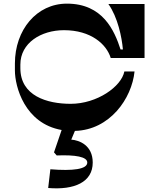

<svg xmlns="http://www.w3.org/2000/svg" viewBox="-20 -722 885 1056"><path d="M332 -556C480 -556 566 -479 589 -403H775V-700H576C628 -627 650 -517 656 -450H643C609 -555 545 -702 348 -702C181 -702 62 -557 62 -373V-334C62 -247 115 -43 319 -7L277 116L292 133C394 129 460 140 460 172C460 209 381 219 257 209L245 312C389 324 490 280 490 172C490 77 416 49 372 46L392 -2C584 -7 705 -180 720 -329H664C648 -246 514 -151 369 -151C238 -151 92 -195 92 -347V-367C92 -486 206 -556 332 -556Z"/></svg>

Font: Space Cowgirl Bold
Style: Regular
Weight: 700
Designer: Valery Marier
Foundry: Valery Marier
Version: Version 1.000;hotconv 1.0.109;makeotfexe 2.5.65596